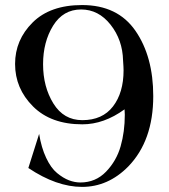

<svg xmlns="http://www.w3.org/2000/svg" viewBox="-20 -732 671 764"><path d="M307.6 -237.3Q182.6 -237.3 111.3 -308.6Q40 -379.9 40 -477.5Q40 -573.2 109.9 -642.6Q179.7 -711.9 306.6 -711.9Q448.2 -711.9 519 -609.4Q589.8 -506.8 589.8 -349.6Q589.8 -171.9 490.2 -69.3Q410.2 11.7 306.6 11.7Q205.1 11.7 92.8 -63.5L135.7 -199.2Q144.5 -144.5 163.6 -104Q182.6 -63.5 207 -43.5Q231.4 -23.4 254.4 -14.6Q277.3 -5.9 299.8 -5.9Q360.4 -5.9 401.9 -48.8Q443.4 -91.8 460 -149.9Q476.6 -208 476.6 -275.4Q476.6 -279.3 476.1 -286.6Q475.6 -293.9 475.6 -296.9Q393.6 -237.3 307.6 -237.3ZM302.7 -694.3Q231.4 -694.3 191.4 -629.9Q151.4 -565.4 151.4 -476.6Q151.4 -386.7 192.4 -320.3Q233.4 -253.9 307.6 -253.9Q387.7 -253.9 429.7 -308.6Q471.7 -363.3 471.7 -452.1Q471.7 -463.9 469.7 -491.2Q467.8 -573.2 419.9 -633.8Q372.1 -694.3 302.7 -694.3Z"/></svg>

Font: Olivea
Style: LigaturesFont
Weight: 400
Designer: Achmad Aprilia Pratama
Version: Version 001.000